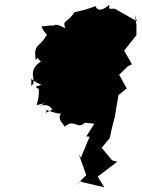

<svg xmlns="http://www.w3.org/2000/svg" viewBox="-20 -766 599 812"><path d="M317 0 331 5 421 26 393 -19 476 -82 454 -88 410 -141 444 -182 456 -236 465 -269 481 -364 516 -392 484 -450 521 -486 538 -494 505 -552 557 -617V-662L550 -704L559 -676L466 -729H442V-746C392 -700 379 -746 387 -741C314 -714 284 -714 296 -715C259 -662 244 -683 256 -647C200 -676 196 -658 204 -615C224 -665 210 -661 155 -654C176 -610 186 -627 171 -608C146 -565 121 -582 131 -512C147 -527 133 -521 153 -506C87 -461 143 -423 112 -403C116 -450 98 -431 152 -409C162 -403 111 -404 144 -390C148 -310 109 -318 169 -329C121 -302 182 -343 201 -302C143 -274 198 -300 166 -305C237 -277 242 -288 238 -285C215 -259 268 -225 252 -229C294 -268 306 -215 339 -247L379 -243L345 -189L359 -188L322 -99L313 -114L345 -25L301 17Z"/></svg>

Font: Asimov Aggro
Style: It
Weight: 500
Designer: Google
Version: Version 2.000980; 2014